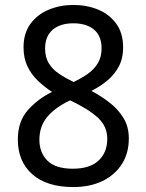

<svg xmlns="http://www.w3.org/2000/svg" viewBox="-20 -745 591 775"><path d="M276 10Q169 10 110.5 -41.5Q52 -93 52 -182Q52 -255 92.5 -300.5Q133 -346 190 -374Q158 -395 132 -420Q106 -445 90.5 -478Q75 -511 75 -554Q75 -611 103 -649Q131 -687 177 -706Q223 -725 276 -725Q331 -725 376.5 -706Q422 -687 449.5 -649Q477 -611 477 -553Q477 -510 460 -477.5Q443 -445 414.5 -421Q386 -397 349 -378Q387 -358 421.5 -331.5Q456 -305 478 -269.5Q500 -234 500 -186Q500 -126 471.5 -82Q443 -38 393 -14Q343 10 276 10ZM274 -64Q343 -64 378 -97Q413 -130 413 -185Q413 -235 375 -270Q337 -305 263 -340Q202 -311 170.5 -273Q139 -235 139 -181Q139 -129 171.5 -96.5Q204 -64 274 -64ZM277 -414Q309 -429 334.5 -447Q360 -465 375 -490Q390 -515 390 -550Q390 -600 359.5 -625.5Q329 -651 275 -651Q241 -651 215.5 -639.5Q190 -628 176 -605.5Q162 -583 162 -550Q162 -514 177 -489.5Q192 -465 218 -447.5Q244 -430 277 -414Z"/></svg>

Font: ugurmukhi05
Style: Book
Weight: 400
Designer: Jelle Bosma - Monotype Design Team
Foundry: Monotype Imaging Inc.
Version: Version 2.003